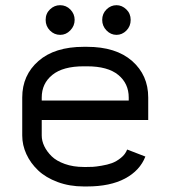

<svg xmlns="http://www.w3.org/2000/svg" viewBox="-20 -688 640 721"><path d="M136.7 -237.3V-179.2Q136.7 -159.2 146.2 -139.2Q155.8 -119.1 173.8 -101.3Q191.9 -83.5 223.4 -72.3Q254.9 -61 294.4 -61H306.6Q317.9 -61 328.6 -61.5Q339.4 -62 361.3 -65.7Q383.3 -69.3 400.1 -75.4Q417 -81.5 433.8 -95Q450.7 -108.4 457.5 -126.5L525.9 -100.1Q505.4 -47.4 449.5 -17.6Q393.6 12.2 306.6 12.2H294.4Q241.2 12.2 196.5 -4.4Q151.9 -21 123.3 -48.1Q94.7 -75.2 79.1 -109.1Q63.5 -143.1 63.5 -179.2V-321.8Q63.5 -405.8 124.5 -459Q185.5 -512.2 294.4 -512.2H306.6Q415.5 -512.2 476.1 -459Q536.6 -405.8 536.6 -321.8V-237.3ZM463.4 -310.5V-321.8Q463.4 -374.5 424.1 -406.7Q384.8 -439 306.6 -439H294.4Q216.3 -439 176.5 -406.7Q136.7 -374.5 136.7 -321.8V-310.5ZM206.1 -557.1Q183.6 -557.1 167.5 -573.5Q151.4 -589.8 151.4 -613.3Q151.4 -637.2 167.7 -652.8Q184.1 -668.5 205.6 -668.5Q228.5 -668.5 244.4 -652.1Q260.3 -635.7 260.3 -613.3Q260.3 -590.8 244.1 -574Q228 -557.1 206.1 -557.1ZM417.5 -557.1Q396 -557.1 379.9 -573.7Q363.8 -590.3 363.8 -613.3Q363.8 -636.7 379.9 -652.6Q396 -668.5 417.5 -668.5Q438 -668.5 454.3 -652.8Q470.7 -637.2 470.7 -613.3Q470.7 -589.4 454.6 -573.2Q438.5 -557.1 417.5 -557.1Z"/></svg>

Font: Anka/Coder
Style: Regular
Weight: 400
Monospace: yes
Version: Version 001.100